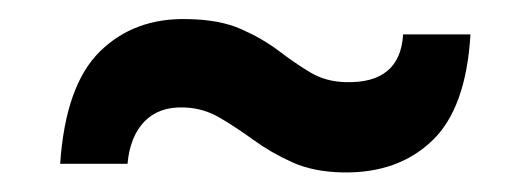

<svg xmlns="http://www.w3.org/2000/svg" viewBox="-20 -471 556 201"><path d="M339 -290.5Q308.5 -291 286.2 -301Q264 -311 245.8 -324.2Q227.5 -337.5 210 -347.8Q192.5 -358 172.5 -358.5Q146.5 -359.5 131.2 -343.8Q116 -328 113.5 -299.5H43Q48.5 -381.5 84.5 -417Q120.5 -452.5 176.5 -451Q210 -450.5 232.5 -440.5Q255 -430.5 271.8 -417.8Q288.5 -405 304.8 -395.2Q321 -385.5 342 -385Q399 -383.5 402 -435H472.5Q468 -357.5 432.2 -323.5Q396.5 -289.5 339 -290.5Z"/></svg>

Font: Big Shoulders Stencil Display ExtraBold
Style: Regular
Weight: 800
Designer: Patric King
Foundry: XO Type Co
Version: Version 1.000